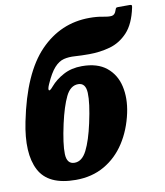

<svg xmlns="http://www.w3.org/2000/svg" viewBox="-89 -870 824 960"><g transform="rotate(-10 323.0 -390.0)"><path d="M644.5 -782.5Q627.5 -701.5 588.8 -660Q550 -618.5 498.8 -604.2Q447.5 -590 393 -590Q352.5 -590 321 -592.2Q289.5 -594.5 264.2 -588.2Q239 -582 216 -556.8Q193 -531.5 169 -477Q158.5 -453 163 -447.5Q167.5 -442 185.5 -463.5Q211 -493.5 251.8 -515.5Q292.5 -537.5 346 -537.5Q424.5 -537.5 470.2 -500.5Q516 -463.5 530 -402Q544 -340.5 528.5 -267.5Q510.5 -184 469 -119.8Q427.5 -55.5 364.2 -19Q301 17.5 218.5 17.5Q78.5 17.5 33.5 -69.5Q-11.5 -156.5 20.5 -313.5Q68.5 -551.5 173.5 -660Q278.5 -768.5 425.5 -768.5Q463.5 -768.5 491.5 -762.8Q519.5 -757 536.5 -758.8Q553.5 -760.5 560.5 -783.5Q563.5 -792 565.5 -794.5Q567.5 -797 577.5 -797H634.5Q643 -797 644.8 -794.2Q646.5 -791.5 644.5 -782.5ZM206.5 -270Q184.5 -170 186.2 -119Q188 -68 227 -68Q265 -68 289.5 -116.5Q314 -165 332.5 -250Q354.5 -350 352.2 -401Q350 -452 312 -452Q272.5 -452 249 -403.5Q225.5 -355 206.5 -270Z"/></g></svg>

Font: Besley* Narrow Heavy
Style: Italic
Weight: 800
Width: 4
Italic angle: -13°
Designer: Owen Earl
Foundry: indestructible type*
Version: Version 3.000; ttfautohint (v1.8.3)